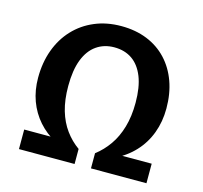

<svg xmlns="http://www.w3.org/2000/svg" viewBox="-104 -831 1000 946"><g transform="rotate(15 396.5 -358.0)"><path d="M71 0V-99.7H261.7L238.3 -79.3Q185.3 -108 148 -150.3Q110.7 -192.7 90.8 -246.8Q71 -301 71 -364.3Q71 -442.3 94.7 -506.7Q118.3 -571 162.3 -617.8Q206.3 -664.7 267.2 -690.3Q328 -716 402.3 -716Q475.3 -716 534.3 -692.2Q593.3 -668.3 635 -623.7Q676.7 -579 698.8 -517.7Q721 -456.3 721 -381Q721 -313.3 699.3 -255.3Q677.7 -197.3 636 -152.7Q594.3 -108 534.7 -79.7L525.7 -99.7H721.3V0H438.3V-77.3Q477 -107 505.8 -148Q534.7 -189 550.8 -244Q567 -299 567 -369Q567 -448 546.2 -500.7Q525.3 -553.3 487.2 -579.7Q449 -606 396 -606Q344.3 -606 305.5 -579Q266.7 -552 245.8 -498.2Q225 -444.3 225 -363.3Q225 -292.7 240.8 -238.7Q256.7 -184.7 286 -144.7Q315.3 -104.7 354.7 -76.7V0Z"/></g></svg>

Font: Bitter Thin
Style: Regular
Weight: 100
Designer: Sol Matas, and Bitter project Authors
Foundry: Sol Matas
Version: Version 2.002